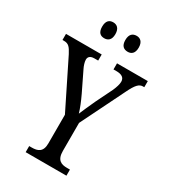

<svg xmlns="http://www.w3.org/2000/svg" viewBox="-222 -1014 986 1118"><g transform="rotate(30 271.0 -455.0)"><path d="M359 -803C382 -803 403 -816 403 -856C403 -896 382 -910 359 -910C333 -910 313 -896 313 -856C313 -816 333 -803 359 -803ZM201 -803C225 -803 246 -816 246 -856C246 -896 225 -910 201 -910C176 -910 157 -896 157 -856C157 -816 176 -803 201 -803ZM137 0H411V-41H391C353 -41 321 -52 321 -115V-303L465 -595C494 -655 512 -673 537 -673H546V-714H339V-673H359C392 -673 414 -662 414 -633C414 -617 407 -594 396 -569L341 -457C322 -415 304 -376 293 -349C284 -380 269 -417 250 -457L186 -589C179 -603 171 -626 171 -642C171 -658 180 -673 211 -673H236V-714H-4V-673H7C37 -673 49 -658 69 -620L226 -303V-110C226 -51 193 -41 154 -41H137Z"/></g></svg>

Font: Noto Serif Bengali Condensed
Style: Regular
Weight: 400
Width: 3
Designer: Juan Bruce, Universal Thirst, Indian Type Foundry and the Monotype Design Team.
Foundry: Monotype Imaging Inc.
Version: Version 2.003